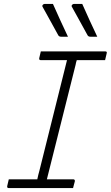

<svg xmlns="http://www.w3.org/2000/svg" viewBox="-20 -963 567 983"><path d="M251 -943Q272 -896 289.5 -857.5Q307 -819 328 -775H293Q282 -775 278 -783Q259 -818 247.5 -838.5Q236 -859 225.5 -878.5Q215 -898 198 -928Q195 -933 199 -938Q203 -943 209 -943ZM401 -943Q422 -896 439.5 -857.5Q457 -819 478 -775H443Q432 -775 428 -783Q409 -818 397.5 -838.5Q386 -859 375.5 -878.5Q365 -898 348 -928Q345 -933 349 -938Q353 -943 359 -943ZM354 0H25Q19 0 17.5 -3.5Q16 -7 17 -11Q19 -20 21 -28Q23 -36 25 -45H171Q173 -56 176 -67.5Q179 -79 182 -90Q217 -231 252.5 -372.5Q288 -514 323 -655H189Q183 -655 181.5 -658.5Q180 -662 181 -666Q183 -675 185 -683Q187 -691 189 -700H518Q530 -700 526 -689Q524 -680 522 -672Q520 -664 518 -655H373Q371 -649 369.5 -643Q368 -637 367 -631Q330 -485 293.5 -338Q257 -191 220 -45H354Q365 -45 363 -34Q361 -26 358.5 -17.5Q356 -9 354 0Z"/></svg>

Font: Recursive Sn Lnr St Lt
Style: Italic
Weight: 300
Italic angle: -15°
Version: Version 1.079;hotconv 1.0.112;makeotfexe 2.5.65598; ttfautoh